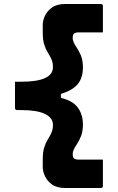

<svg xmlns="http://www.w3.org/2000/svg" viewBox="-20 -780 590 961"><path d="M395 -157Q395 -122 385.5 -98.5Q376 -75 364.5 -58Q353 -41 347 -26Q344 -17 344 -9Q344 8 351 13.5Q358 19 376 19H495V150Q495 161 484 161H307Q265 161 240.5 143.5Q216 126 205 101.5Q194 77 194 58V17Q194 -19 201.5 -42.5Q209 -66 219.5 -82.5Q230 -99 237.5 -116Q245 -133 245 -155Q245 -190 205.5 -209.5Q166 -229 87 -229H66Q55 -229 55 -240V-371H87Q245 -371 245 -444Q245 -467 237.5 -483.5Q230 -500 219.5 -516.5Q209 -533 201.5 -556.5Q194 -580 194 -616V-657Q194 -677 205 -701Q216 -725 240.5 -742.5Q265 -760 307 -760H484Q495 -760 495 -749V-618H376Q358 -618 351 -612.5Q344 -607 344 -590Q344 -588 344 -585Q344 -582 345 -580Q349 -564 361 -546.5Q373 -529 384 -504.5Q395 -480 395 -442Q395 -391 369.5 -359.5Q344 -328 285 -310V-290Q344 -276 369.5 -241.5Q395 -207 395 -157Z"/></svg>

Font: Recursive Sn Lnr St XBd
Style: Regular
Weight: 800
Version: Version 1.079;hotconv 1.0.112;makeotfexe 2.5.65598; ttfautoh